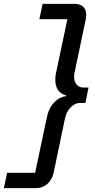

<svg xmlns="http://www.w3.org/2000/svg" viewBox="-75 -813 493 1000"><path d="M374 -736Q374 -722 372 -714L314 -438Q311 -425 311 -413Q311 -387 324.5 -372Q338 -357 359 -357H386L370 -277H342Q316 -277 293.5 -254.5Q271 -232 263 -194L204 88Q196 123 171.5 145Q147 167 109 167H-55L-38 87H108L168 -197Q178 -249 206 -278.5Q234 -308 269 -312V-316Q242 -323 227.5 -344Q213 -365 213 -398Q213 -417 217 -434L276 -713H130L147 -793H311Q343 -793 358.5 -777.5Q374 -762 374 -736Z"/></svg>

Font: Mona Sans Medium
Style: Italic
Weight: 500
Italic angle: -11.7°
Designer: Deni Anggara
Foundry: GitHub
Version: Version 2.000